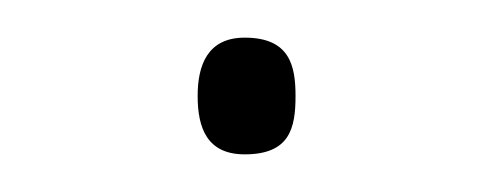

<svg xmlns="http://www.w3.org/2000/svg" viewBox="-20 -74 260 102"><path d="M85 -23C85 -6 90 8 110 8C134 8 137 -6 137 -23C137 -39 134 -54 110 -54C90 -54 85 -39 85 -23Z"/></svg>

Font: Noto Kufi Arabic Thin
Style: Regular
Weight: 100
Designer: Monotype Design Team, David Williams, Khaled Hosny
Foundry: Google LLC
Version: Version 2.109